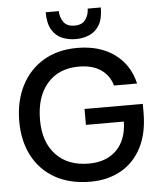

<svg xmlns="http://www.w3.org/2000/svg" viewBox="-61 -970 855 1034"><g transform="rotate(-5 366.5 -453.0)"><path d="M387 12Q275 12 195.5 -33Q116 -78 74 -158.5Q32 -239 32 -344Q32 -453 74 -536Q116 -619 193.5 -665.5Q271 -712 377 -712Q498 -712 578 -654Q658 -596 682 -493H557Q542 -548 496 -579.5Q450 -611 377 -611Q268 -611 206 -539.5Q144 -468 144 -343Q144 -223 208.5 -154.5Q273 -86 386 -86Q481 -86 536 -141Q591 -196 593 -295H388V-381H703V-335Q703 -222 662.5 -144.5Q622 -67 550.5 -27.5Q479 12 387 12ZM374 -760Q334 -760 300 -774.5Q266 -789 245.5 -823.5Q225 -858 225 -918H296Q296 -886 314 -859.5Q332 -833 374 -833Q416 -833 434 -859.5Q452 -886 452 -918H523Q523 -858 502.5 -823.5Q482 -789 448 -774.5Q414 -760 374 -760Z"/></g></svg>

Font: HostGroteskMedium
Style: Regular
Weight: 500
Designer: Doukan Karapınar based on Poppins by Indian Type Foundry, Jonny Pinhorn
Foundry: Element Type
Version: Version 1.001; ttfautohint (v1.8.4.7-5d5b)